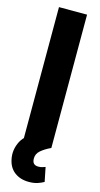

<svg xmlns="http://www.w3.org/2000/svg" viewBox="-141 -769 529 1012"><g transform="rotate(15 123.5 -262.5)"><path d="M200.2 -727.5V0H46.9V-727.5ZM131.3 203.6Q84.5 203.6 52.7 179.4Q21 155.3 12.7 109.9Q3.9 66.4 22.7 23.2Q41.5 -20 88.4 -41L200.2 0Q167 15.6 146 33.7Q125 51.8 125.5 77.1Q125 113.3 159.7 112.8Q171.4 112.8 180.4 109.9Q189.5 106.9 196.8 104.5L212.4 182.1Q199.2 189.9 179 196.8Q158.7 203.6 131.3 203.6Z"/></g></svg>

Font: Inter Tight
Style: Bold
Weight: 700
Designer: Rasmus Andersson
Foundry: rsms
Version: Version 3.004; ttfautohint (v1.8.4.7-5d5b)